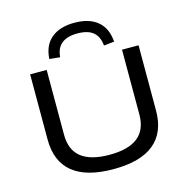

<svg xmlns="http://www.w3.org/2000/svg" viewBox="-133 -1074 1186 1211"><g transform="rotate(-15 460.5 -469.0)"><path d="M461 9Q284 9 195 -63.5Q106 -136 106 -279V-705H214V-282Q214 -182 275.5 -133.5Q337 -85 460 -85Q584 -85 645 -134Q706 -183 706 -282V-705H814V-279Q814 -136 725.5 -63.5Q637 9 461 9ZM317 -760 248 -767Q253 -855 308 -901Q363 -947 459 -947Q556 -947 610.5 -901Q665 -855 671 -767L603 -760Q598 -818 563.5 -847.5Q529 -877 460 -877Q392 -877 356.5 -847.5Q321 -818 317 -760Z"/></g></svg>

Font: Nunito Sans 10pt Expanded Medium
Style: Regular
Weight: 500
Width: 7
Designer: Vernon Adams
Foundry: Vernon Adams
Version: Version 3.101;gftools[0.9.27]